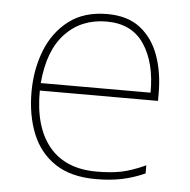

<svg xmlns="http://www.w3.org/2000/svg" viewBox="-45 -582 629 636"><g transform="rotate(5 270.0 -264.0)"><path d="M287 -538Q355 -538 397 -505Q439 -472 459 -416.5Q479 -361 479 -291V-266H86Q85 -145 139 -80Q193 -15 296 -15Q344 -15 378.5 -22Q413 -29 459 -50V-23Q421 -6 382.5 2Q344 10 296 10Q213 10 160.5 -25Q108 -60 83.5 -121Q59 -182 59 -259Q59 -334 84 -397.5Q109 -461 159.5 -499.5Q210 -538 287 -538ZM287 -513Q203 -513 149.5 -456.5Q96 -400 87 -291H452Q453 -390 412 -451.5Q371 -513 287 -513Z"/></g></svg>

Font: Noto Sans Myanmar Thin
Style: Regular
Weight: 100
Designer: Monotype Design Team
Foundry: Monotype Imaging Inc.
Version: Version 2.107; ttfautohint (v1.8.4.7-5d5b)